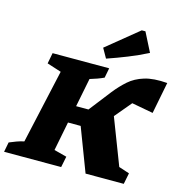

<svg xmlns="http://www.w3.org/2000/svg" viewBox="-166 -1051 1113 1170"><g transform="rotate(15 391.0 -466.0)"><path d="M-35 0 -23 -62Q-2 -71 21 -79.5Q44 -88 68 -93L172 -560L82 -589L95 -657H452L440 -595Q421 -586 399 -578Q377 -570 353 -563L317 -382H395L503 -521Q538 -565 577 -599.5Q616 -634 673 -651.5Q730 -669 817 -662L778 -463L643 -488Q637 -481 630.5 -473Q624 -465 617 -457L555 -383L667 -92L734 -70L720 0H479L375 -273H295L259 -90L339 -69L325 0ZM418 -709 384 -769 584 -932H607L668 -812Q607 -781 544.5 -756Q482 -731 418 -709Z"/></g></svg>

Font: Piazzolla SC ExtraBold
Style: Italic
Weight: 800
Italic angle: -11.3°
Designer: Juan Pablo del Peral
Foundry: Huerta Tipografica
Version: Version 1.330